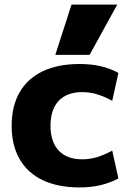

<svg xmlns="http://www.w3.org/2000/svg" viewBox="-20 -810 587 840"><path d="M328 10Q234 10 167.5 -21.5Q101 -53 66 -113.5Q31 -174 31 -260Q31 -346 66 -406.5Q101 -467 167.5 -498.5Q234 -530 328 -530Q377 -530 418 -521Q459 -512 498 -491L471 -369Q436 -388 404.5 -397.5Q373 -407 340 -407Q273 -407 237 -369Q201 -331 201 -260Q201 -189 237 -151Q273 -113 340 -113Q373 -113 404.5 -122.5Q436 -132 471 -151L498 -29Q459 -9 418 0.5Q377 10 328 10ZM372 -570H222L293 -790H493Z"/></svg>

Font: M PLUS 2 ExtraBold
Style: Regular
Weight: 800
Version: Version 1.001